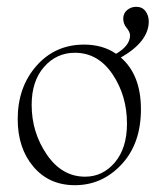

<svg xmlns="http://www.w3.org/2000/svg" viewBox="-20 -530 465 564"><path d="M335 -361Q394 -310 394 -209Q394 -108 337 -47Q280 14 200 14Q124 14 78 -40.5Q32 -95 32 -180Q32 -274 87 -336.5Q142 -399 227 -399Q282 -399 321 -372Q362 -396 362 -426Q362 -436 352 -448Q342 -460 342 -475Q342 -491 353.5 -500.5Q365 -510 380 -510Q398 -510 407.5 -497Q417 -484 417 -467Q417 -408 335 -361ZM230 -11Q282 -11 317.5 -53Q353 -95 353 -167Q353 -249 310.5 -312Q268 -375 200 -375Q146 -375 109.5 -333.5Q73 -292 73 -222Q73 -141 117.5 -76Q162 -11 230 -11Z"/></svg>

Font: Cormorant Upright Light
Style: Regular
Weight: 300
Designer: Christian Thalmann (Catharsis Fonts)
Foundry: Catharsis Fonts
Version: Version 3.302;PS 003.302;hotconv 1.0.88;makeotf.lib2.5.64775